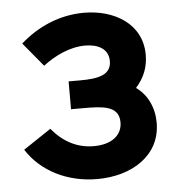

<svg xmlns="http://www.w3.org/2000/svg" viewBox="-46 -598 611 656"><g transform="rotate(-5 260.0 -270.0)"><path d="M420.5 -283.5C450.5 -317 463.5 -353 463.5 -394C463.5 -500 369.5 -555 265.5 -555C182 -555 106 -521.5 46.5 -468.5L114.5 -386.5C154.5 -417.5 207.5 -443 259.5 -443C302.5 -443 339.5 -426 339.5 -383C339.5 -334.5 293.5 -326 232.5 -326H193V-230.5H233C298 -230.5 357.5 -230 357.5 -171.5C357.5 -126.5 320.5 -98 260 -98C202 -98 155 -124 116.5 -170L21.5 -106.5C70 -30.5 159 15 262 15C380.5 15 480.5 -46.5 480.5 -159.5C480.5 -211 459 -256.5 420.5 -283.5Z"/></g></svg>

Font: Hauora
Style: Bold
Weight: 700
Designer: Wayne Shih
Foundry: WCYS
Version: Version 1.001;hotconv 1.0.109;makeotfexe 2.5.65596